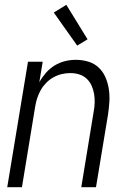

<svg xmlns="http://www.w3.org/2000/svg" viewBox="-20 -776 540 796"><path d="M10 0 96 -520H157L143 -435Q154 -455 170 -473.5Q186 -492 206.5 -504.5Q227 -517 249.5 -522.5Q272 -528 294 -528Q321 -528 346 -520.5Q371 -513 389 -496Q407 -479 417 -456Q427 -433 431 -407.5Q435 -382 433.5 -355.5Q432 -329 428 -302L378 0H317L368 -311Q372 -331 372.5 -350Q373 -369 370 -387Q367 -405 359.5 -421.5Q352 -438 339 -450Q326 -462 308.5 -467.5Q291 -473 271 -473Q254 -473 236.5 -469Q219 -465 202.5 -456Q186 -447 172.5 -433.5Q159 -420 149.5 -403.5Q140 -387 134.5 -370Q129 -353 126 -335L71 0ZM300 -587 203 -724 255 -756 343 -613Z"/></svg>

Font: Iosevka Light
Style: Italic
Weight: 300
Italic angle: -9°
Monospace: yes
Designer: Belleve Invis
Foundry: Belleve Invis
Version: Version 32.5.0; ttfautohint (v1.8.4)